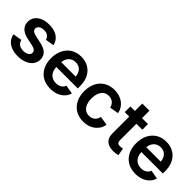

<svg xmlns="http://www.w3.org/2000/svg" viewBox="115 -1530 2401 2401"><g transform="rotate(45 1315.5 -330.0)"><path d="M271 11.2Q208.5 11.2 159.7 -7.1Q110.8 -25.4 80.1 -60.5Q49.3 -95.7 40.5 -146L160.2 -165Q169.9 -125 198.2 -105Q226.6 -85 272.9 -85Q319.3 -85 346.4 -103.8Q373.5 -122.6 373.5 -149.9Q373.5 -173.3 355.5 -188.7Q337.4 -204.1 300.3 -211.9L208.5 -231.4Q131.3 -248 93.3 -286.1Q55.2 -324.2 55.2 -383.8Q55.2 -433.6 82.8 -470.7Q110.4 -507.8 159.4 -528.1Q208.5 -548.3 273.4 -548.3Q335.4 -548.3 380.6 -530.3Q425.8 -512.2 453.4 -479.5Q481 -446.8 490.2 -402.3L376.5 -383.8Q368.7 -413.6 344 -433.8Q319.3 -454.1 275.4 -454.1Q234.9 -454.1 208.3 -436.3Q181.6 -418.5 181.6 -390.6Q181.6 -367.2 199.7 -351.8Q217.8 -336.4 257.8 -327.6L350.6 -308.1Q428.2 -291.5 465.6 -255.4Q502.9 -219.2 502.9 -161.6Q502.9 -109.9 473.4 -71Q443.8 -32.2 391.6 -10.5Q339.4 11.2 271 11.2Z M846.2 11.2Q764.6 11.2 705.8 -23.4Q647 -58.1 615.2 -120.6Q583.5 -183.1 583.5 -267.6Q583.5 -350.6 615 -413.8Q646.5 -477.1 703.9 -512.7Q761.2 -548.3 838.4 -548.3Q889.2 -548.3 934.3 -531.7Q979.5 -515.1 1013.9 -481.2Q1048.3 -447.3 1068.1 -395.8Q1087.9 -344.2 1087.9 -273.9V-235.4H641.1V-321.3H1024.4L965.8 -296.4Q965.8 -342.3 951.4 -376.7Q937 -411.1 908.7 -430.2Q880.4 -449.2 839.4 -449.2Q797.9 -449.2 768.6 -429.9Q739.3 -410.6 723.9 -377.7Q708.5 -344.7 708.5 -304.2V-245.1Q708.5 -194.8 725.8 -159.7Q743.2 -124.5 774.7 -106.2Q806.2 -87.9 848.1 -87.9Q876.5 -87.9 899.4 -96.2Q922.4 -104.5 938.7 -120.4Q955.1 -136.2 963.4 -159.2L1079.6 -139.2Q1067.4 -94.2 1035.2 -60.3Q1002.9 -26.4 955.1 -7.6Q907.2 11.2 846.2 11.2Z M1427.2 11.2Q1348.6 11.2 1290.3 -23.9Q1231.9 -59.1 1200.2 -122.1Q1168.5 -185.1 1168.5 -268.1Q1168.5 -352.1 1200.2 -415.3Q1231.9 -478.5 1290.3 -513.4Q1348.6 -548.3 1427.2 -548.3Q1473.6 -548.3 1512.9 -536.1Q1552.2 -523.9 1583 -501.2Q1613.8 -478.5 1634.3 -446Q1654.8 -413.6 1662.6 -373L1543.5 -352.1Q1539.1 -373.5 1529.1 -390.6Q1519 -407.7 1504.4 -419.9Q1489.7 -432.1 1470.7 -438.7Q1451.7 -445.3 1428.7 -445.3Q1384.8 -445.3 1355.5 -422.4Q1326.2 -399.4 1311.5 -359.4Q1296.9 -319.3 1296.9 -268.6Q1296.9 -217.8 1311.5 -178Q1326.2 -138.2 1355.5 -115Q1384.8 -91.8 1428.7 -91.8Q1452.1 -91.8 1471.4 -98.6Q1490.7 -105.5 1505.4 -118.2Q1520 -130.9 1530 -148.7Q1540 -166.5 1544.9 -188.5L1664.1 -168Q1656.2 -126.5 1635.7 -93.8Q1615.2 -61 1584.2 -37.4Q1553.2 -13.7 1513.7 -1.2Q1474.1 11.2 1427.2 11.2Z M2023.9 -541V-441.4H1712.4V-541ZM1792 -672.4H1918.5V-152.8Q1918.5 -123.5 1930.9 -110.1Q1943.4 -96.7 1972.7 -96.7Q1981.9 -96.7 1996.3 -98.4Q2010.7 -100.1 2020 -102.1L2036.6 -3.9Q2017.1 1.5 1995.4 3.9Q1973.6 6.3 1953.6 6.3Q1875 6.3 1833.5 -31.5Q1792 -69.3 1792 -140.6Z M2350.6 11.2Q2269 11.2 2210.2 -23.4Q2151.4 -58.1 2119.6 -120.6Q2087.9 -183.1 2087.9 -267.6Q2087.9 -350.6 2119.4 -413.8Q2150.9 -477.1 2208.3 -512.7Q2265.6 -548.3 2342.8 -548.3Q2393.6 -548.3 2438.7 -531.7Q2483.9 -515.1 2518.3 -481.2Q2552.7 -447.3 2572.5 -395.8Q2592.3 -344.2 2592.3 -273.9V-235.4H2145.5V-321.3H2528.8L2470.2 -296.4Q2470.2 -342.3 2455.8 -376.7Q2441.4 -411.1 2413.1 -430.2Q2384.8 -449.2 2343.8 -449.2Q2302.2 -449.2 2272.9 -429.9Q2243.7 -410.6 2228.3 -377.7Q2212.9 -344.7 2212.9 -304.2V-245.1Q2212.9 -194.8 2230.2 -159.7Q2247.6 -124.5 2279.1 -106.2Q2310.5 -87.9 2352.5 -87.9Q2380.9 -87.9 2403.8 -96.2Q2426.8 -104.5 2443.1 -120.4Q2459.5 -136.2 2467.8 -159.2L2584 -139.2Q2571.8 -94.2 2539.6 -60.3Q2507.3 -26.4 2459.5 -7.6Q2411.6 11.2 2350.6 11.2Z"/></g></svg>

Font: Inter 17pt SemiBold
Style: Regular
Weight: 600
Version: Version 4.001;git-66647c0bb